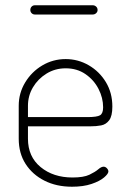

<svg xmlns="http://www.w3.org/2000/svg" viewBox="-20 -702 485 728"><path d="M253 6Q194 6 148.5 -17Q103 -40 77 -80.5Q51 -121 51 -176V-301Q51 -349 75.5 -389.5Q100 -430 140.5 -454Q181 -478 229 -478Q276 -478 316.5 -454.5Q357 -431 381.5 -390.5Q406 -350 406 -298Q406 -262 394 -246Q382 -230 363.5 -226.5Q345 -223 323 -223H86V-176Q86 -108 134 -68.5Q182 -29 255 -29Q297 -29 319 -39.5Q341 -50 352.5 -60Q364 -70 373 -70Q378 -70 382 -67Q386 -64 388.5 -60Q391 -56 391 -52Q391 -43 374.5 -29Q358 -15 327 -4.5Q296 6 253 6ZM86 -258H311Q348 -258 359.5 -265Q371 -272 371 -295Q371 -331 353.5 -365Q336 -399 304 -421Q272 -443 229 -443Q189 -443 156.5 -423Q124 -403 105 -371Q86 -339 86 -301ZM112 -647Q105 -647 100 -652Q95 -657 95 -664Q95 -672 100 -677Q105 -682 112 -682H332Q339 -682 344.5 -677Q350 -672 350 -664Q350 -657 344.5 -652Q339 -647 332 -647Z"/></svg>

Font: Dosis ExtraLight
Style: Regular
Weight: 250
Designer: EdgarTolentino, PabloImpallari, IginoMarini
Foundry: EdgarTolentino, PabloImpallari, IginoMarini
Version: Version 3.001; ttfautohint (v1.8.2)